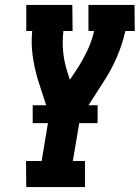

<svg xmlns="http://www.w3.org/2000/svg" viewBox="-20 -755 564 775"><path d="M86 0 85 -105H148L179 -291L133 -433Q119 -479 112 -529Q105 -579 110 -630H86V-735H272L273 -630H236Q231 -587 235 -545.5Q239 -504 252 -465L262 -433L292 -478Q315 -514 333 -552Q351 -590 360 -630H337V-735H523L524 -630H486Q474 -576 451 -523Q428 -470 395 -420L303 -277L274 -105H323V0ZM112 -258V-330H374V-258Z"/></svg>

Font: Iosevka Curly Slab Extrabold
Style: Italic
Weight: 800
Italic angle: -9°
Monospace: yes
Designer: Belleve Invis
Foundry: Belleve Invis
Version: Version 22.1.2; ttfautohint (v1.8.4)